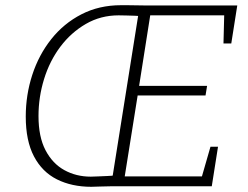

<svg xmlns="http://www.w3.org/2000/svg" viewBox="-20 -716 953 738"><path d="M331 2Q256 2 199 -26.5Q142 -55 110.5 -115Q79 -175 79 -268Q79 -351 104 -428Q129 -505 177 -565.5Q225 -626 293 -661Q361 -696 445 -696Q453 -696 469 -696Q485 -696 504 -695.5Q523 -695 539.5 -695Q556 -695 563 -695H892L869 -549H839L842 -667L851 -657H547L559 -667L513 -375L504 -386H776L770 -349H498L511 -361L458 -29L449 -38H767L753 -27L789 -152H818L794 0H432Q427 0 406.5 0Q386 0 364 1Q342 2 331 2ZM411 -27 513 -668 522 -653Q514 -655 498 -655.5Q482 -656 465 -656.5Q448 -657 436 -657Q367 -657 310 -624Q253 -591 212 -536.5Q171 -482 149.5 -412.5Q128 -343 128 -270Q128 -190 155 -138.5Q182 -87 227.5 -62Q273 -37 329 -37Q341 -37 358.5 -38Q376 -39 393 -39.5Q410 -40 420 -42Z"/></svg>

Font: Bitter Thin Light
Style: Italic
Weight: 300
Italic angle: -9°
Version: Version 2.002